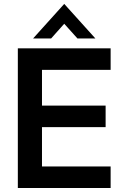

<svg xmlns="http://www.w3.org/2000/svg" viewBox="-20 -938 618 958"><path d="M532 0H69V-697H532V-589.5H189.5V-411H507V-303.5H189.5V-107.5H532ZM456 -746H366.5L300.5 -819.5L235 -746H145L300.5 -918.5Z"/></svg>

Font: Acari Sans Neue
Style: Bold
Weight: 700
Designer: Alfredo Marco Pradil (font), Cristiano Sobral (main changes)
Foundry: Hanken Design Co. (font), Cristiano Sobral (main changes)
Version: Version 2.459;March 19, 2022;FontCreator 14.0.0.2808 64-bit;